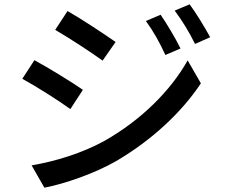

<svg xmlns="http://www.w3.org/2000/svg" viewBox="-20 -824 1040 887"><path d="M722 -756 654 -727C689 -679 718 -627 744 -570L814 -600C791 -647 749 -717 722 -756ZM856 -804 787 -775C822 -728 853 -678 881 -621L951 -652C926 -698 884 -767 856 -804ZM292 -773 235 -686C296 -651 403 -581 454 -544L514 -630C466 -664 354 -738 292 -773ZM126 -60 185 43C276 26 416 -22 517 -80C679 -175 818 -303 908 -439L847 -545C767 -403 631 -269 464 -174C359 -116 237 -79 126 -60ZM139 -546 83 -460C146 -426 253 -358 305 -320L363 -409C316 -442 202 -512 139 -546Z"/></svg>

Font: Noto Sans T Chinese Medium
Style: Regular
Weight: 500
Designer: Ryoko NISHIZUKA (kana & ideographs); Paul D. Hunt (Latin, Greek & Cyrillic); Wenlong ZHANG (bopomofo); Sandoll Communica
Foundry: Adobe Systems Incorporated
Version: Version 1.000;PS 1;hotconv 1.0.78;makeotf.lib2.5.61930